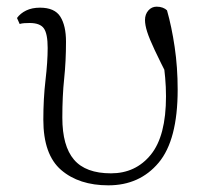

<svg xmlns="http://www.w3.org/2000/svg" viewBox="-20 -542 611 576"><path d="M305 14Q217 14 163.5 -32Q110 -78 110 -183Q110 -246 116.5 -301.5Q123 -357 123 -398Q123 -441 111.5 -457Q100 -473 69 -473Q61 -473 53 -472.5Q45 -472 39 -470L31 -488Q41 -502 58.5 -510.5Q76 -519 100 -519Q144 -519 161 -492Q178 -465 178 -417Q178 -358 172.5 -306Q167 -254 167 -189Q167 -104 202 -63Q237 -22 313 -22Q387 -22 432.5 -78Q478 -134 478 -253Q478 -281 475.5 -309Q473 -337 468 -373L483 -370L488 -303Q460 -358 444 -392Q428 -426 421.5 -446.5Q415 -467 415 -482Q415 -499 425 -510.5Q435 -522 450 -522Q460 -522 468 -519Q476 -516 481 -511Q495 -462 504 -401Q513 -340 513 -273Q513 -122 456 -54Q399 14 305 14Z"/></svg>

Font: Noto Serif JP ExtraLight
Style: Regular
Weight: 200
Designer: Ryoko NISHIZUKA  (kana & ideographs); Frank Grießhammer (Latin, Greek & Cyrillic); Wenlong ZHANG  (bopomofo); Sandoll Co
Foundry: Adobe
Version: Version 2.002-H1;hotconv 1.1.0;makeotfexe 2.6.0